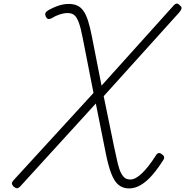

<svg xmlns="http://www.w3.org/2000/svg" viewBox="-20 -1037 1036 1074"><path d="M702 17Q668 17 644 -2Q620 -21 602.5 -66Q585 -111 570 -188L516 -458L92 7Q83 16 75 16Q67 16 55 6Q47 -3 46.5 -10.5Q46 -18 56 -29L503 -517L443 -823Q432 -881 420.5 -911.5Q409 -942 395 -953Q381 -964 358 -964Q338 -964 314.5 -956.5Q291 -949 269 -935Q257 -929 249 -931Q241 -933 235 -947Q231 -958 234.5 -965Q238 -972 249 -979Q283 -998 311 -1006.5Q339 -1015 364 -1015Q393 -1015 413 -1005.5Q433 -996 447.5 -975Q462 -954 473 -919Q484 -884 494 -833L548 -558L951 -1006Q961 -1017 969.5 -1017Q978 -1017 987 -1006Q997 -998 995.5 -990Q994 -982 984 -969L560 -499L619 -212Q630 -159 638.5 -123.5Q647 -88 657.5 -68.5Q668 -49 679.5 -41Q691 -33 710 -33Q738 -33 774.5 -68Q811 -103 853 -169Q858 -178 866.5 -180.5Q875 -183 885 -174Q895 -169 897.5 -160.5Q900 -152 894 -143Q864 -95 832.5 -58.5Q801 -22 768 -2.5Q735 17 702 17Z"/></svg>

Font: Playwrite US Trad ExtraLight
Style: Regular
Weight: 250
Designer: Veronika Burian, José Scaglione
Foundry: TypeTogether
Version: Version 1.003